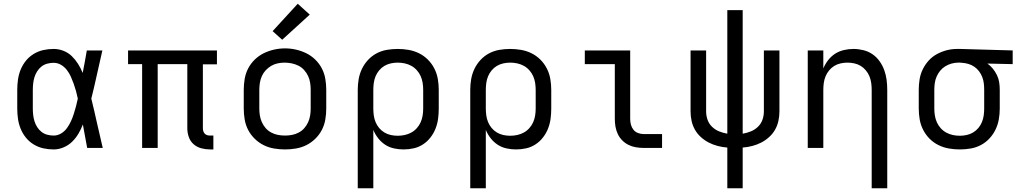

<svg xmlns="http://www.w3.org/2000/svg" viewBox="-20 -789 5440 1024"><path d="M266 8Q238 8 211 2Q184 -4 160 -18.5Q136 -33 118.5 -54.5Q101 -76 90.5 -101.5Q80 -127 76 -154.5Q72 -182 72 -210V-310Q72 -338 76 -365.5Q80 -393 90.5 -418.5Q101 -444 118.5 -465.5Q136 -487 160 -501.5Q184 -516 211 -522Q238 -528 266 -528Q293 -528 318.5 -518Q344 -508 363 -489.5Q382 -471 396.5 -448Q411 -425 421 -400Q427 -430 432.5 -460Q438 -490 443 -520H526Q511 -456 497 -391.5Q483 -327 467 -263Q483 -198 497.5 -132Q512 -66 528 0H445Q439 -31 433.5 -62Q428 -93 422 -125Q412 -99 398 -75.5Q384 -52 364.5 -33Q345 -14 319 -3Q293 8 266 8ZM266 -66Q287 -66 305.5 -77Q324 -88 336.5 -105Q349 -122 358 -141.5Q367 -161 373.5 -181.5Q380 -202 385.5 -222.5Q391 -243 395 -263Q391 -283 385.5 -303Q380 -323 373 -342.5Q366 -362 357.5 -381Q349 -400 336 -416.5Q323 -433 305 -443.5Q287 -454 266 -454Q249 -454 232 -449.5Q215 -445 201.5 -434.5Q188 -424 178.5 -409Q169 -394 164 -378Q159 -362 157 -344.5Q155 -327 155 -310V-210Q155 -193 157 -175.5Q159 -158 164 -142Q169 -126 178.5 -111Q188 -96 201.5 -85.5Q215 -75 232 -70.5Q249 -66 266 -66Z M1101 8Q1077 8 1054 2Q1031 -4 1013 -19.5Q995 -35 987 -58Q979 -81 979 -104V-447H821V0H738V-447H663V-520H1137V-446H1062V-104Q1062 -97 1064.5 -89Q1067 -81 1072.5 -75.5Q1078 -70 1085.5 -68Q1093 -66 1101 -66H1118V8Z M1500 8Q1471 8 1441.5 3Q1412 -2 1386 -15Q1360 -28 1338.5 -49Q1317 -70 1303.5 -96Q1290 -122 1285 -151.5Q1280 -181 1280 -210V-310Q1280 -339 1285 -368.5Q1290 -398 1303.5 -424Q1317 -450 1338.5 -471Q1360 -492 1386.5 -505Q1413 -518 1442 -524.5Q1471 -531 1500 -531Q1529 -531 1558 -524.5Q1587 -518 1613.5 -505Q1640 -492 1661.5 -471Q1683 -450 1696.5 -424Q1710 -398 1715 -368.5Q1720 -339 1720 -310V-210Q1720 -181 1715 -151.5Q1710 -122 1696.5 -96Q1683 -70 1661.5 -49Q1640 -28 1614 -15Q1588 -2 1558.5 3Q1529 8 1500 8ZM1500 -66Q1519 -66 1537.5 -69.5Q1556 -73 1573 -82Q1590 -91 1602.5 -105Q1615 -119 1623 -136.5Q1631 -154 1634 -172.5Q1637 -191 1637 -210V-310Q1637 -329 1634 -348Q1631 -367 1623 -384Q1615 -401 1602 -415.5Q1589 -430 1572 -438.5Q1555 -447 1536 -451Q1517 -455 1498 -455Q1479 -455 1460.5 -451Q1442 -447 1426 -437.5Q1410 -428 1397 -414Q1384 -400 1376.5 -383Q1369 -366 1366 -347.5Q1363 -329 1363 -310V-210Q1363 -191 1366 -172.5Q1369 -154 1377 -136.5Q1385 -119 1397.5 -105Q1410 -91 1427 -82Q1444 -73 1462.5 -69.5Q1481 -66 1500 -66ZM1485 -577 1434 -623 1568 -769 1632 -711Z M1888 215V-310Q1888 -339 1893 -367.5Q1898 -396 1910.5 -422Q1923 -448 1943 -469.5Q1963 -491 1988.5 -504.5Q2014 -518 2043 -523Q2072 -528 2101 -528Q2130 -528 2159 -523Q2188 -518 2214.5 -505Q2241 -492 2262 -471Q2283 -450 2296.5 -423.5Q2310 -397 2315 -368Q2320 -339 2320 -310V-210Q2320 -183 2316.5 -156Q2313 -129 2303 -103.5Q2293 -78 2276 -56Q2259 -34 2236 -19Q2213 -4 2186.5 2Q2160 8 2132 8Q2107 8 2081.5 2.5Q2056 -3 2034.5 -17Q2013 -31 1997 -51.5Q1981 -72 1971 -96V215ZM2101 -65Q2120 -65 2138.5 -69Q2157 -73 2173.5 -82Q2190 -91 2203 -105.5Q2216 -120 2223.5 -137Q2231 -154 2234 -172.5Q2237 -191 2237 -210V-310Q2237 -329 2234 -347.5Q2231 -366 2223.5 -383Q2216 -400 2203 -414.5Q2190 -429 2173.5 -438Q2157 -447 2138.5 -451Q2120 -455 2101 -455Q2083 -455 2064.5 -451Q2046 -447 2030 -437.5Q2014 -428 2002 -413.5Q1990 -399 1983 -382Q1976 -365 1973.5 -346.5Q1971 -328 1971 -310V-210Q1971 -192 1973.5 -173.5Q1976 -155 1983 -138Q1990 -121 2002 -106.5Q2014 -92 2030 -82.5Q2046 -73 2064 -69Q2082 -65 2101 -65Z M2488 215V-310Q2488 -339 2493 -367.5Q2498 -396 2510.5 -422Q2523 -448 2543 -469.5Q2563 -491 2588.5 -504.5Q2614 -518 2643 -523Q2672 -528 2701 -528Q2730 -528 2759 -523Q2788 -518 2814.5 -505Q2841 -492 2862 -471Q2883 -450 2896.5 -423.5Q2910 -397 2915 -368Q2920 -339 2920 -310V-210Q2920 -183 2916.5 -156Q2913 -129 2903 -103.5Q2893 -78 2876 -56Q2859 -34 2836 -19Q2813 -4 2786.5 2Q2760 8 2732 8Q2707 8 2681.5 2.5Q2656 -3 2634.5 -17Q2613 -31 2597 -51.5Q2581 -72 2571 -96V215ZM2701 -65Q2720 -65 2738.5 -69Q2757 -73 2773.5 -82Q2790 -91 2803 -105.5Q2816 -120 2823.5 -137Q2831 -154 2834 -172.5Q2837 -191 2837 -210V-310Q2837 -329 2834 -347.5Q2831 -366 2823.5 -383Q2816 -400 2803 -414.5Q2790 -429 2773.5 -438Q2757 -447 2738.5 -451Q2720 -455 2701 -455Q2683 -455 2664.5 -451Q2646 -447 2630 -437.5Q2614 -428 2602 -413.5Q2590 -399 2583 -382Q2576 -365 2573.5 -346.5Q2571 -328 2571 -310V-210Q2571 -192 2573.5 -173.5Q2576 -155 2583 -138Q2590 -121 2602 -106.5Q2614 -92 2630 -82.5Q2646 -73 2664 -69Q2682 -65 2701 -65Z M3413 0Q3393 0 3372 -3.5Q3351 -7 3332.5 -16Q3314 -25 3299 -40Q3284 -55 3275 -74Q3266 -93 3262.5 -113.5Q3259 -134 3259 -155V-447H3099V-520H3341V-155Q3341 -139 3345 -124Q3349 -109 3358.5 -97Q3368 -85 3383 -79.5Q3398 -74 3413 -74H3511V0Z M3859 215V-2Q3833 -4 3808 -10.5Q3783 -17 3760.5 -28.5Q3738 -40 3718.5 -57.5Q3699 -75 3686.5 -97Q3674 -119 3668.5 -144Q3663 -169 3663 -195V-520H3746V-195Q3746 -172 3753.5 -150.5Q3761 -129 3777.5 -113Q3794 -97 3815 -88.5Q3836 -80 3859 -76V-735H3941V-76Q3964 -80 3985 -88.5Q4006 -97 4022.5 -113Q4039 -129 4046.5 -150.5Q4054 -172 4054 -195V-520H4137V-195Q4137 -169 4131.5 -144Q4126 -119 4113.5 -97Q4101 -75 4081.5 -57.5Q4062 -40 4039.5 -28.5Q4017 -17 3992 -10.5Q3967 -4 3941 -2V215Z M4629 215V-310Q4629 -328 4626.5 -346.5Q4624 -365 4617 -382Q4610 -399 4598 -413.5Q4586 -428 4570.5 -437.5Q4555 -447 4536.5 -451Q4518 -455 4500 -455Q4482 -455 4463.5 -451Q4445 -447 4429.5 -437.5Q4414 -428 4402 -413.5Q4390 -399 4383 -382Q4376 -365 4373.5 -346.5Q4371 -328 4371 -310V0H4288V-520H4371V-424Q4381 -448 4397 -468.5Q4413 -489 4434 -502.5Q4455 -516 4480.5 -522Q4506 -528 4532 -528Q4558 -528 4584.5 -521.5Q4611 -515 4633 -500Q4655 -485 4671 -462.5Q4687 -440 4696 -415Q4705 -390 4708.5 -363.5Q4712 -337 4712 -310V215Z M5099 8Q5070 8 5041 3Q5012 -2 4985.5 -15Q4959 -28 4938 -49Q4917 -70 4903.5 -96.5Q4890 -123 4885 -152Q4880 -181 4880 -210V-310Q4880 -338 4884.5 -366Q4889 -394 4901.5 -419.5Q4914 -445 4933 -466Q4952 -487 4977 -500.5Q5002 -514 5029 -521Q5056 -528 5085 -528Q5088 -528 5092 -528Q5096 -528 5100 -528L5381 -520V-447L5246 -450Q5262 -439 5275 -423Q5288 -407 5297 -388.5Q5306 -370 5309 -350Q5312 -330 5312 -310V-210Q5312 -181 5307 -152.5Q5302 -124 5289.5 -98Q5277 -72 5257 -50.5Q5237 -29 5211.5 -15.5Q5186 -2 5157 3Q5128 8 5099 8ZM5099 -65Q5117 -65 5135.5 -69Q5154 -73 5170 -82.5Q5186 -92 5198 -106.5Q5210 -121 5217 -138Q5224 -155 5226.5 -173.5Q5229 -192 5229 -210V-310Q5229 -327 5227 -344.5Q5225 -362 5218.5 -378.5Q5212 -395 5201.5 -409Q5191 -423 5176.5 -433Q5162 -443 5145 -448Q5128 -453 5111 -454L5100 -455Q5098 -455 5095.5 -455Q5093 -455 5091 -455Q5073 -455 5055 -450Q5037 -445 5021.5 -435.5Q5006 -426 4994.5 -412Q4983 -398 4975.5 -381Q4968 -364 4965.5 -346Q4963 -328 4963 -310V-210Q4963 -191 4966 -172.5Q4969 -154 4976.5 -137Q4984 -120 4997 -105.5Q5010 -91 5026.5 -82Q5043 -73 5061.5 -69Q5080 -65 5099 -65Z"/></svg>

Font: Iosevka Custom Extended
Style: Regular
Weight: 400
Width: 7
Monospace: yes
Designer: Belleve Invis
Foundry: Belleve Invis
Version: Version 11.2.4; ttfautohint (v1.8.4)